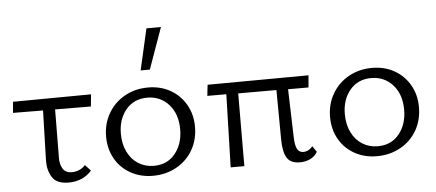

<svg xmlns="http://www.w3.org/2000/svg" viewBox="-49 -820 2124 936"><g transform="rotate(-5 1013.0 -351.5)"><path d="M16 -411 398 -414 392 -355 217 -356 215 -121Q214 -90 227 -67Q240 -44 273 -44Q291 -44 308.5 -51.5Q326 -59 338 -73L365 -44Q346 -21 317 -8Q288 5 252 5Q193 5 171.5 -30Q150 -65 151 -111L158 -356L11 -357Z M453 -202Q453 -265 482.5 -315.5Q512 -366 563 -394.5Q614 -423 678 -423Q738 -423 786 -396Q834 -369 861.5 -321Q889 -273 889 -213Q889 -149 860 -99Q831 -49 779.5 -20.5Q728 8 664 8Q604 8 555.5 -19Q507 -46 480 -94Q453 -142 453 -202ZM816 -206Q816 -282 774.5 -328Q733 -374 669 -374Q604 -374 565 -327.5Q526 -281 526 -210Q526 -159 545 -120.5Q564 -82 597.5 -61Q631 -40 673 -40Q739 -40 777.5 -87.5Q816 -135 816 -206ZM695 -711H766L694 -509H649Z M1055 -357H962L968 -411L1462 -414L1457 -355H1357L1364 -121Q1365 -79 1375 -61.5Q1385 -44 1404 -44Q1417 -44 1429 -50Q1441 -56 1450 -68L1470 -39Q1458 -18 1435.5 -6.5Q1413 5 1384 5Q1339 5 1321 -23Q1303 -51 1302 -111L1300 -356H1113L1112 0H1045Z M1549 -202Q1549 -265 1578.5 -315.5Q1608 -366 1659 -394.5Q1710 -423 1774 -423Q1834 -423 1882 -396Q1930 -369 1957.5 -321Q1985 -273 1985 -213Q1985 -149 1956 -99Q1927 -49 1875.5 -20.5Q1824 8 1760 8Q1700 8 1651.5 -19Q1603 -46 1576 -94Q1549 -142 1549 -202ZM1912 -206Q1912 -282 1870.5 -328Q1829 -374 1765 -374Q1700 -374 1661 -327.5Q1622 -281 1622 -210Q1622 -159 1641 -120.5Q1660 -82 1693.5 -61Q1727 -40 1769 -40Q1835 -40 1873.5 -87.5Q1912 -135 1912 -206Z"/></g></svg>

Font: LXGW Bright TC
Style: Regular
Weight: 400
Designer: Christian Thalmann (Catharsis Fonts)
Foundry: LXGW / Christian Thalmann (Catharsis Fonts) / Fontworks Inc.
Version: Version 5.501